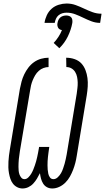

<svg xmlns="http://www.w3.org/2000/svg" viewBox="-20 -1063 597 1091"><path d="M277 8Q260 8 246.5 0.5Q233 -7 225 -20Q217 -33 213 -48Q209 -63 207 -79Q199 -63 190 -48Q181 -33 169 -20Q157 -7 141 0.5Q125 8 108 8Q92 8 77.5 0.5Q63 -7 53.5 -19.5Q44 -32 39 -47Q34 -62 31 -78.5Q28 -95 27.5 -111.5Q27 -128 28 -145Q29 -162 31 -179Q33 -196 36 -213L93 -558Q97 -579 102.5 -599.5Q108 -620 117.5 -640Q127 -660 141 -678.5Q155 -697 173.5 -710Q192 -723 213.5 -729Q235 -735 256 -735V-682Q242 -682 227 -676.5Q212 -671 200 -660Q188 -649 180 -635.5Q172 -622 166 -607.5Q160 -593 156.5 -578.5Q153 -564 151 -549L93 -204Q92 -193 90 -181.5Q88 -170 87 -159Q86 -148 85.5 -137Q85 -126 85 -115Q85 -104 86 -93Q87 -82 90.5 -72Q94 -62 101 -53.5Q108 -45 119 -45Q131 -45 141 -55Q151 -65 157.5 -76Q164 -87 169 -99Q174 -111 178 -123Q182 -135 185.5 -147Q189 -159 191.5 -171.5Q194 -184 196.5 -196Q199 -208 201 -221L202 -228H260L259 -221Q257 -208 255.5 -196Q254 -184 252.5 -171.5Q251 -159 250.5 -147Q250 -135 250 -123Q250 -111 251 -99Q252 -87 254.5 -75.5Q257 -64 264 -54.5Q271 -45 284 -45Q297 -45 308.5 -56Q320 -67 327 -79.5Q334 -92 338.5 -105.5Q343 -119 347 -132Q351 -145 353.5 -158.5Q356 -172 359 -186L416 -531Q418 -547 420 -563Q422 -579 421.5 -595Q421 -611 418 -626Q415 -641 407 -654Q399 -667 386 -674.5Q373 -682 357 -682L356 -735Q381 -735 404 -727Q427 -719 442 -703Q457 -687 465.5 -665Q474 -643 477 -619.5Q480 -596 478.5 -571.5Q477 -547 473 -522L416 -177Q413 -157 408 -137.5Q403 -118 395.5 -98.5Q388 -79 377.5 -60Q367 -41 351.5 -25.5Q336 -10 316.5 -1Q297 8 277 8ZM233 -933Q236 -955 246 -976.5Q256 -998 273.5 -1013.5Q291 -1029 314 -1036Q337 -1043 358 -1043Q386 -1043 410.5 -1034Q435 -1025 458 -1014Q481 -1003 505.5 -994Q530 -985 557 -985L549 -933Q523 -933 499.5 -942Q476 -951 453.5 -962Q431 -973 407.5 -982Q384 -991 358 -991Q346 -991 334 -987.5Q322 -984 312.5 -976Q303 -968 298 -956.5Q293 -945 291 -933ZM317 -789 285 -819Q300 -835 312 -853.5Q324 -872 332 -892Q325 -893 319 -896.5Q313 -900 310 -906Q307 -912 306 -919Q305 -926 307 -933Q308 -941 312 -949.5Q316 -958 323 -964Q330 -970 339 -972.5Q348 -975 356 -975Q364 -975 372 -972.5Q380 -970 385 -964Q390 -958 391 -949.5Q392 -941 391 -933Q384 -894 365.5 -856Q347 -818 317 -789Z"/></svg>

Font: Iosevka Term Curly Light
Style: Italic
Weight: 300
Italic angle: -9°
Designer: Belleve Invis
Foundry: Belleve Invis
Version: Version 32.3.0